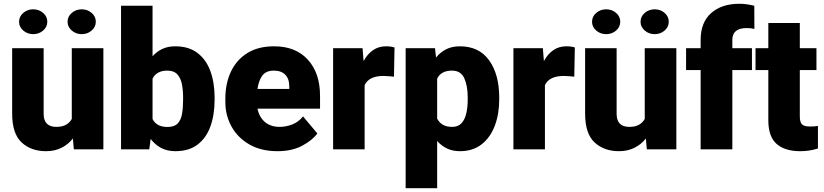

<svg xmlns="http://www.w3.org/2000/svg" viewBox="-20 -780 4304 1003"><path d="M365.7 0 360.8 -56.6Q336.4 -25.4 301 -7.8Q265.6 9.8 220.2 9.8Q142.1 9.8 92.8 -36.1Q43.5 -82 43.5 -186.5V-528.3H208V-185.5Q208 -117.2 274.4 -117.2Q305.2 -117.2 324.7 -128.2Q344.2 -139.2 355 -158.7V-528.3H520V0ZM79.6 -666.5Q79.6 -693.8 101.6 -712.6Q123.5 -731.4 153.3 -731.4Q183.6 -731.4 205.3 -712.6Q227.1 -693.8 227.1 -666.5Q227.1 -639.2 205.3 -620.4Q183.6 -601.6 153.3 -601.6Q123.5 -601.6 101.6 -620.4Q79.6 -639.2 79.6 -666.5ZM333 -666.5Q333 -693.8 355 -712.6Q377 -731.4 406.7 -731.4Q437 -731.4 458.7 -712.6Q480.5 -693.8 480.5 -666.5Q480.5 -639.2 458.7 -620.4Q437 -601.6 406.7 -601.6Q377 -601.6 355 -620.4Q333 -639.2 333 -666.5Z M1101.1 -270V-259.8Q1101.1 -180.2 1079.1 -119.4Q1057.1 -58.6 1011.7 -24.4Q966.3 9.8 896 9.8Q853 9.8 821.3 -7.3Q789.6 -24.4 767.1 -54.2L759.8 0H612.3V-750H776.9V-486.3Q798.8 -510.7 827.9 -524.4Q856.9 -538.1 895 -538.1Q965.8 -538.1 1011.5 -503.4Q1057.1 -468.8 1079.1 -408.2Q1101.1 -347.7 1101.1 -270ZM936.5 -259.8V-270Q936.5 -308.6 930.2 -340.6Q923.8 -372.6 906.2 -391.8Q888.7 -411.1 854 -411.1Q797.9 -411.1 776.9 -369.1V-158.2Q797.9 -116.7 855 -116.7Q890.6 -116.7 908 -134.8Q925.3 -152.8 930.9 -185.1Q936.5 -217.3 936.5 -259.8Z M1429.7 9.8Q1343.8 9.8 1282.7 -25.4Q1221.7 -60.5 1189.5 -118.9Q1157.2 -177.2 1157.2 -246.6V-265.1Q1157.2 -342.3 1185.5 -404.1Q1213.9 -465.8 1270.8 -502Q1327.6 -538.1 1412.1 -538.1Q1524.4 -538.1 1588.1 -468.3Q1651.9 -398.4 1651.9 -279.3V-212.4H1325.2Q1334 -168.5 1363.8 -142.8Q1393.6 -117.2 1440.4 -117.2Q1474.1 -117.2 1506.8 -129.9Q1539.6 -142.6 1563 -171.9L1637.7 -83Q1613.3 -48.3 1559.6 -19.3Q1505.9 9.8 1429.7 9.8ZM1410.6 -411.1Q1368.7 -411.1 1349.6 -384Q1330.6 -356.9 1325.2 -315.4H1491.2V-328.1Q1491.7 -367.2 1470.7 -389.2Q1449.7 -411.1 1410.6 -411.1Z M2041 -532.2 2038.1 -379.4Q2028.3 -380.4 2011.7 -381.8Q1995.1 -383.3 1983.9 -383.3Q1906.7 -383.3 1884.8 -335V0H1720.2V-528.3H1874L1879.4 -460.9Q1898.9 -497.6 1928.5 -517.8Q1958 -538.1 1995.6 -538.1Q2022.9 -538.1 2041 -532.2Z M2587.9 -270.5V-260.3Q2587.9 -183.6 2564.5 -122.3Q2541 -61 2495.4 -25.6Q2449.7 9.8 2382.8 9.8Q2344.2 9.8 2314.9 -4.4Q2285.6 -18.6 2263.7 -43.5V203.1H2099.1V-528.3H2252.4L2257.8 -479.5Q2280.3 -507.3 2310.8 -522.7Q2341.3 -538.1 2382.3 -538.1Q2482.9 -538.1 2535.4 -464.6Q2587.9 -391.1 2587.9 -270.5ZM2423.3 -260.3V-270.5Q2423.3 -332 2405.3 -371.6Q2387.2 -411.1 2341.3 -411.1Q2283.7 -411.1 2263.7 -369.1V-160.6Q2273.9 -140.1 2293 -128.7Q2312 -117.2 2342.3 -117.2Q2373.5 -117.2 2391.1 -136.5Q2408.7 -155.8 2416 -188.2Q2423.3 -220.7 2423.3 -260.3Z M2982.9 -532.2 2980 -379.4Q2970.2 -380.4 2953.6 -381.8Q2937 -383.3 2925.8 -383.3Q2848.6 -383.3 2826.7 -335V0H2662.1V-528.3H2815.9L2821.3 -460.9Q2840.8 -497.6 2870.4 -517.8Q2899.9 -538.1 2937.5 -538.1Q2964.8 -538.1 2982.9 -532.2Z M3358.9 0 3354 -56.6Q3329.6 -25.4 3294.2 -7.8Q3258.8 9.8 3213.4 9.8Q3135.3 9.8 3085.9 -36.1Q3036.6 -82 3036.6 -186.5V-528.3H3201.2V-185.5Q3201.2 -117.2 3267.6 -117.2Q3298.3 -117.2 3317.9 -128.2Q3337.4 -139.2 3348.1 -158.7V-528.3H3513.2V0ZM3072.8 -666.5Q3072.8 -693.8 3094.7 -712.6Q3116.7 -731.4 3146.5 -731.4Q3176.8 -731.4 3198.5 -712.6Q3220.2 -693.8 3220.2 -666.5Q3220.2 -639.2 3198.5 -620.4Q3176.8 -601.6 3146.5 -601.6Q3116.7 -601.6 3094.7 -620.4Q3072.8 -639.2 3072.8 -666.5ZM3326.2 -666.5Q3326.2 -693.8 3348.1 -712.6Q3370.1 -731.4 3399.9 -731.4Q3430.2 -731.4 3451.9 -712.6Q3473.6 -693.8 3473.6 -666.5Q3473.6 -639.2 3451.9 -620.4Q3430.2 -601.6 3399.9 -601.6Q3370.1 -601.6 3348.1 -620.4Q3326.2 -639.2 3326.2 -666.5Z M3805.7 0H3640.1V-414.1H3564V-528.3H3640.1V-571.3Q3640.1 -663.1 3695.1 -711.7Q3750 -760.3 3842.8 -760.3Q3864.3 -760.3 3883.3 -757.3Q3902.3 -754.4 3920.4 -750L3920.9 -628.9Q3912.1 -631.3 3902.8 -632.3Q3893.6 -633.3 3879.9 -633.3Q3805.7 -633.3 3805.7 -571.3V-528.3H3908.2V-414.1H3805.7Z M4245.1 -528.3V-414.1H4158.2V-172.4Q4158.2 -141.1 4169.9 -130.1Q4181.6 -119.1 4211.9 -119.1Q4226.1 -119.1 4235.4 -119.9Q4244.6 -120.6 4252.9 -122.1V-4.4Q4209.5 9.8 4160.2 9.8Q4080.6 9.8 4037.1 -28.1Q3993.7 -65.9 3993.7 -151.9V-414.1H3926.8V-528.3H3993.7V-659.7H4158.2V-528.3Z"/></svg>

Font: Vazirmatn UI Black
Style: Regular
Weight: 900
Designer: Saber Rastikerdar
Foundry: Saber Rastikerdar
Version: Version 33.003